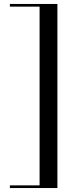

<svg xmlns="http://www.w3.org/2000/svg" viewBox="-20 -800 364 970"><path d="M30 -780H270V150H30V136.5H180V-766.5H30Z"/></svg>

Font: Bodoni* 16
Style: Regular
Weight: 400
Version: Version 2.2